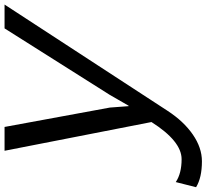

<svg xmlns="http://www.w3.org/2000/svg" viewBox="-106 -618 885 822"><g transform="rotate(-90 336.0 -207.5)"><path d="M625 -630H727L272 68Q227 137 170.5 176Q114 215 56 215Q-14 215 -55 190L-33 103Q4 128 65 128Q142 128 224 -1L101 -630H203L286 -179L292 -99H294L340 -179Z"/></g></svg>

Font: Sinkin Sans 400 Italic
Style: Italic
Weight: 400
Italic angle: -112°
Designer: Keith Bates
Foundry: K-Type
Version: Sinkin Sans (version 1.0)  by Keith Bates   •   © 2014   www